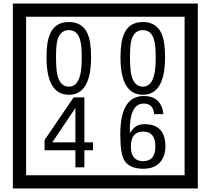

<svg xmlns="http://www.w3.org/2000/svg" viewBox="-20 -980 1195 1090"><path d="M1103 90H53V-960H1103ZM1028 15V-885H128V15ZM497 -656Q497 -442 371 -442Q244 -442 244 -656Q244 -744 265 -789Q294 -855 371 -855Q448 -855 477 -789Q497 -745 497 -656ZM444 -656Q444 -723 435 -752Q420 -809 371 -809Q322 -809 306 -752Q298 -723 298 -656Q298 -587 306 -553Q322 -488 371 -488Q419 -488 435 -554Q444 -587 444 -656ZM917 -656Q917 -442 791 -442Q664 -442 664 -656Q664 -744 685 -789Q714 -855 791 -855Q868 -855 897 -789Q917 -745 917 -656ZM864 -656Q864 -723 855 -752Q840 -809 791 -809Q742 -809 726 -752Q718 -723 718 -656Q718 -587 726 -553Q742 -488 791 -488Q839 -488 855 -554Q864 -587 864 -656ZM508 -127H459V-30H408V-127H233V-185L398 -427H459V-172H508ZM408 -172V-367L277 -172ZM919 -149Q919 -91 886.5 -56.5Q854 -22 795 -22Q711 -22 684 -73Q663 -111 663 -219Q663 -435 797 -435Q895 -435 908 -332H855Q850 -392 796 -392Q713 -392 717 -225Q738 -253 748 -260Q768 -275 801 -275Q919 -275 919 -149ZM862 -149Q862 -233 793 -233Q723 -233 723 -149Q723 -65 793 -65Q862 -65 862 -149Z"/></svg>

Font: Unicode BMP Fallback SIL
Style: Regular
Weight: 400
Foundry: NRSI, SIL International
Version: Version 5.1 Based on Unicode 5.1